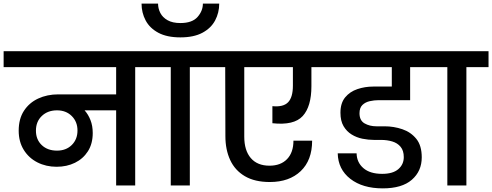

<svg xmlns="http://www.w3.org/2000/svg" viewBox="-44 -1022 2712 1058"><path d="M268 -103Q210 -103 162.5 -127Q115 -151 87 -196Q59 -241 59 -302Q59 -367 88 -411.5Q117 -456 166.5 -479Q216 -502 277 -502H596V-652H-24V-740H823V-652H701V0H596V-414H422Q442 -392 454.5 -360.5Q467 -329 467 -289Q467 -230 440.5 -188.5Q414 -147 369 -125Q324 -103 268 -103ZM270 -192Q320 -192 351.5 -223Q383 -254 383 -303Q383 -351 351.5 -382.5Q320 -414 270 -414Q219 -414 186.5 -383Q154 -352 154 -302Q154 -253 186 -222.5Q218 -192 270 -192Z M897 0V-652H775V-740H1124V-652H1002V0ZM950 -816Q876 -816 828.5 -841.5Q781 -867 758.5 -909.5Q736 -952 736 -1002H827Q827 -975 839.5 -950.5Q852 -926 879.5 -910.5Q907 -895 950 -895Q1015 -895 1044.5 -928.5Q1074 -962 1074 -1002H1164Q1164 -952 1141.5 -909.5Q1119 -867 1071.5 -841.5Q1024 -816 950 -816Z M1443 -19Q1360 -19 1305.5 -51Q1251 -83 1224.5 -140Q1198 -197 1198 -272L1197 -652H1077V-740H1777V-652H1672V-547Q1672 -435 1624 -382.5Q1576 -330 1457 -343V-437Q1517 -431 1543.5 -458.5Q1570 -486 1570 -550V-652H1302V-269Q1302 -193 1338 -151Q1374 -109 1441 -109Q1503 -109 1538 -145.5Q1573 -182 1573 -247H1676Q1676 -139 1613 -79Q1550 -19 1443 -19Z M2065 16Q1954 16 1886.5 -36.5Q1819 -89 1817 -177H1921Q1922 -127 1958.5 -95.5Q1995 -64 2062 -64Q2121 -64 2151 -90Q2181 -116 2181 -156Q2181 -192 2163.5 -213Q2146 -234 2117.5 -242.5Q2089 -251 2056 -251H2017Q1986 -251 1953.5 -257.5Q1921 -264 1893.5 -281Q1866 -298 1849 -327Q1832 -356 1832 -401Q1832 -454 1858 -485.5Q1884 -517 1925.5 -531Q1967 -545 2013 -545H2115V-652H1728V-740H2347V-652H2216V-470H2042Q2018 -470 1993.5 -464.5Q1969 -459 1953 -443.5Q1937 -428 1937 -398Q1937 -358 1965 -342Q1993 -326 2030 -326H2075Q2126 -326 2173 -310Q2220 -294 2250 -257Q2280 -220 2280 -155Q2280 -79 2225.5 -31.5Q2171 16 2065 16Z M2421 0V-652H2299V-740H2648V-652H2526V0Z"/></svg>

Font: Poppins Medium
Style: Regular
Weight: 500
Designer: Ninad Kale (Devanagari), Jonny Pinhorn (Latin)
Version: Version 5.002